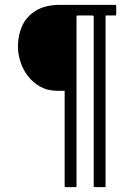

<svg xmlns="http://www.w3.org/2000/svg" viewBox="-20 -693 538 793"><path d="M247 -318Q238 -318 230 -318Q222 -318 213 -318Q174 -319 144.5 -336Q115 -353 94.5 -380Q74 -407 64 -439Q54 -471 54 -501Q54 -548 72 -587Q90 -626 129 -649.5Q168 -673 229 -673Q286 -673 341.5 -673Q397 -673 453 -673Q457 -673 458.5 -671.5Q460 -670 460 -667V-636Q460 -632 459 -630.5Q458 -629 455 -629Q445 -629 435.5 -629Q426 -629 416 -629Q416 -551 416 -461Q416 -371 416 -277Q416 -183 416 -93.5Q416 -4 416 74Q416 78 415.5 79Q415 80 412 80H374Q370 80 368.5 79Q367 78 367 74Q367 -3 367 -92.5Q367 -182 367 -275Q367 -368 367 -457.5Q367 -547 367 -625Q367 -628 362 -629Q347 -629 331.5 -629Q316 -629 301 -629Q296 -629 296 -624V74Q296 78 295.5 79Q295 80 291 80H251Q250 80 248.5 79Q247 78 247 74Z"/></svg>

Font: Glory Light
Style: Regular
Weight: 300
Version: Version 1.011